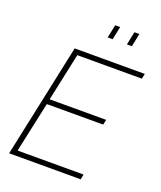

<svg xmlns="http://www.w3.org/2000/svg" viewBox="-164 -1023 947 1127"><g transform="rotate(20 309.5 -459.5)"><path d="M181 -710H619L612 -678H209L145 -379H498L491 -347H139L71 -32H483L477 0H30ZM341 -837 358 -919H389L372 -837ZM461 -837 478 -919H509L492 -837Z"/></g></svg>

Font: Raleway Thin ExtraLight
Style: Italic
Weight: 250
Italic angle: -12°
Version: Version 4.026